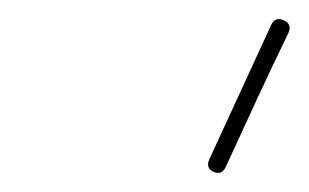

<svg xmlns="http://www.w3.org/2000/svg" viewBox="-20 -571 320 199"><path d="M274 -550Q283 -546 279 -537Q262 -502 246 -467.5Q230 -433 214 -398Q210 -389 201 -393Q193 -397 197 -406Q213 -441 229 -475.5Q245 -510 261 -545Q265 -554 274 -550Z"/></svg>

Font: FRB American Cursive Guidelines Arrows Extralight
Style: Italic
Weight: 200
Italic angle: -25°
Version: Version 2.0;Modular Font Editor K font №1